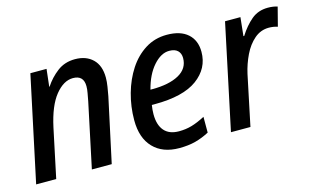

<svg xmlns="http://www.w3.org/2000/svg" viewBox="-73 -746 1544 952"><g transform="rotate(-15 699.0 -270.0)"><path d="M13 0 128 -540H211L201 -451H203Q229 -491 267.5 -520.5Q306 -550 359 -550Q416 -550 450 -517Q484 -484 484 -422Q484 -401 480 -376.5Q476 -352 472 -330L401 0H299L369 -331Q373 -353 376.5 -371.5Q380 -390 380 -406Q380 -462 325 -462Q277 -462 234.5 -409.5Q192 -357 169 -251L116 0Z M746 10Q661 10 613 -40Q565 -90 565 -181Q565 -251 583.5 -317Q602 -383 636 -435Q670 -487 719 -518Q768 -549 830 -549Q900 -549 937.5 -515.5Q975 -482 975 -423Q975 -338 902.5 -285Q830 -232 684 -232H669Q665 -207 665 -185Q665 -130 690.5 -100.5Q716 -71 766 -71Q801 -71 832 -80Q863 -89 901 -109V-28Q865 -9 829 0.5Q793 10 746 10ZM691 -307Q778 -307 828.5 -335Q879 -363 879 -417Q879 -441 864.5 -455Q850 -469 821 -469Q779 -469 740 -425Q701 -381 682 -307Z M1013 0 1127 -539H1206L1196 -444H1200Q1229 -490 1264 -519.5Q1299 -549 1349 -549Q1376 -549 1398 -542L1373 -445Q1351 -452 1328 -452Q1286 -452 1253.5 -424Q1221 -396 1199.5 -351.5Q1178 -307 1167 -258L1113 0Z"/></g></svg>

Font: Noto Sans SemiCondensed Medium
Style: Italic
Weight: 500
Width: 4
Italic angle: -12°
Designer: Monotype Design Team
Foundry: Monotype Imaging Inc.
Version: Version 2.013; ttfautohint (v1.8.4.7-5d5b)